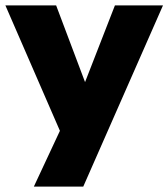

<svg xmlns="http://www.w3.org/2000/svg" viewBox="-39 -515 627 715"><path d="M87 180 201 -64V11L-19 -495H170L291 -174H264L389 -495H568L271 180Z"/></svg>

Font: Nunito Sans 11pt Black
Style: Regular
Weight: 900
Version: Version 3.101;gftools[0.9.27]